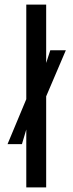

<svg xmlns="http://www.w3.org/2000/svg" viewBox="-20 -820 321 840"><path d="M13 -189.5 95 -386V-800H182V-544.5L200 -600H268L182 -398.5V0H95V-253.5L76 -189.5Z"/></svg>

Font: Big Shoulders Stencil Display Thin SemiBold
Style: Regular
Weight: 600
Version: Version 2.001